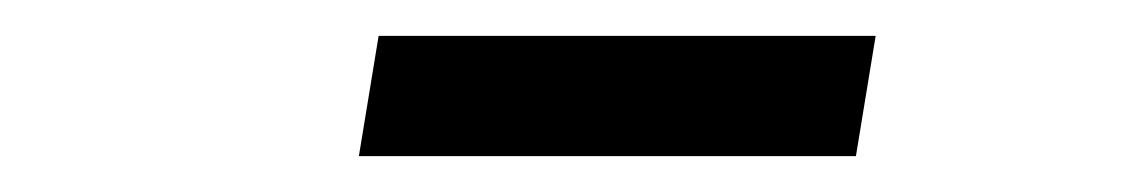

<svg xmlns="http://www.w3.org/2000/svg" viewBox="-20 -725 640 107"><path d="M191 -705H468L457 -638H180Z"/></svg>

Font: IBM Plex Mono
Style: Italic
Weight: 400
Italic angle: -9°
Monospace: yes
Designer: Mike Abbink, Paul van der Laan, Pieter van Rosmalen
Foundry: Bold Monday
Version: Version 2.3